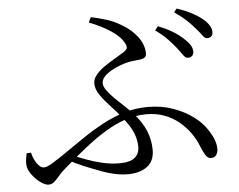

<svg xmlns="http://www.w3.org/2000/svg" viewBox="-53 -812 1106 888"><g transform="rotate(-5 500.0 -368.0)"><path d="M783.9 -565.6Q768.5 -585 746.2 -608.5Q723.9 -632 690.3 -655.8L704.6 -673.9Q746.4 -657.6 774.6 -639.8Q802.9 -622 821.6 -603.9Q840.4 -586.7 849 -572.4Q857.7 -558.1 857.7 -541.8Q857.7 -530.3 850 -523.3Q842.4 -516.4 830.5 -516.6Q819.1 -516.8 809.3 -531.1Q799.6 -545.4 783.9 -565.6ZM878.9 -647.3Q862.9 -666.6 841.8 -686.7Q820.6 -706.8 785.4 -731.4L797.9 -747.9Q839.1 -734.4 868 -718.9Q896.9 -703.4 915.7 -687.8Q953.7 -656 953.7 -625Q953.7 -611.7 946 -605.5Q938.4 -599.2 927.5 -599.2Q916.3 -599.2 906.2 -613.7Q896.1 -628.3 878.9 -647.3ZM387.8 -719 399.1 -742.9Q437 -735 471.7 -724Q506.5 -713 537.7 -693.8Q580.8 -670 609.7 -632.3Q638.7 -594.7 638.7 -552.7Q638.7 -541.2 631.2 -535.5Q623.7 -529.8 611.5 -528Q599.3 -526.1 584.3 -524.9Q569.3 -523.7 554.5 -520.6Q538.6 -517.4 517.2 -509.6Q495.8 -501.7 475.1 -490.3Q454.4 -478.8 440.9 -464.5Q427.4 -450.1 427.4 -433.9Q427.4 -418.7 440.6 -400.1Q453.8 -381.5 474.2 -361.4Q494.6 -341.3 516.2 -321.4Q537.7 -301.6 553.6 -284.8Q595.4 -238.9 613.1 -195.6Q630.8 -152.2 630.8 -106.7Q630.8 -54.3 596.5 -29.2Q562.2 -4.2 508.3 -4.2Q489.2 -4.2 469.7 -6.9Q450.2 -9.5 429.6 -15Q409.1 -20.6 386 -28.6Q353 -41.1 313.9 -56.8Q274.8 -72.6 231.4 -96L248.4 -118Q281.7 -103.7 319.3 -89.6Q356.9 -75.5 396 -66.7Q435.2 -58 472.8 -58Q521.7 -58 543.8 -76.2Q565.8 -94.4 565.8 -126.5Q565.8 -158.5 552.5 -191.5Q539.1 -224.6 504.7 -266.9Q482.6 -295 455.4 -323.6Q428.3 -352.1 408.4 -380.6Q388.5 -409 388.5 -435.5Q388.5 -457.2 405.7 -477.2Q423 -497.2 448 -514Q473 -530.8 497.4 -544.8Q521.7 -558.8 536.7 -568.7Q550.7 -578.3 552.6 -586.7Q554.5 -595.1 547.1 -608.5Q530 -641.1 487.1 -669.2Q444.3 -697.2 387.8 -719ZM69.2 -142.5Q75.9 -112.9 91.4 -91.1Q106.9 -69.4 122.7 -69.4Q130.9 -69.4 139.8 -72.9Q148.6 -76.4 164.5 -86.2Q180.4 -96 207.4 -113.6Q259.9 -150.1 310.3 -184.4Q360.7 -218.8 411.1 -246.2Q461.5 -273.6 514.6 -289.9Q567.8 -306.1 625.6 -306.1Q689 -306.1 741.6 -287.3Q794.2 -268.6 833.4 -239.7Q872.6 -210.8 893.2 -179Q912.5 -150.4 920.9 -128Q929.3 -105.7 929.3 -84.9Q929.3 -68.8 921.2 -57.1Q913.1 -45.4 896 -45.4Q881.1 -45.4 870.9 -62.6Q860.6 -79.7 851.3 -102.9Q838.4 -136.7 816.8 -166.8Q795.2 -196.9 765.5 -221.3Q735.8 -245.7 698.3 -259.4Q660.7 -273.2 615.8 -273.2Q565.9 -273.2 518.4 -257.3Q470.8 -241.5 423.1 -212.4Q375.3 -183.4 324.3 -142.8Q273.3 -102.2 216.8 -52.8Q198.7 -36.6 186.5 -21.8Q174.4 -7.1 163.3 2.4Q152.3 11.8 137.2 11.8Q122 11.8 99.6 -4.4Q77.2 -20.7 59.9 -44.9Q42.5 -69.1 42.5 -93.4Q42.5 -106.5 44.4 -118.4Q46.2 -130.2 48.7 -141.7Z"/></g></svg>

Font: Noto Serif HK
Style: Regular
Weight: 200
Designer: Ryoko NISHIZUKA 西塚涼子 (kana & ideographs); Frank Grießhammer (Latin, Greek & Cyrillic); Wenlong ZHANG 张文龙 (bopomofo); San
Foundry: Adobe
Version: Version 2.001;hotconv 1.1.0;makeotfexe 2.6.0